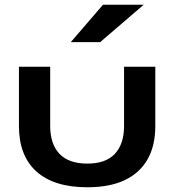

<svg xmlns="http://www.w3.org/2000/svg" viewBox="-20 -779 736 811"><path d="M636 -247Q636 -163 603 -105.5Q570 -48 506.5 -18Q443 12 349 12Q208 12 134 -54.5Q60 -121 60 -247V-497H192V-247Q192 -171 231 -129.5Q270 -88 349 -88Q427 -88 465.5 -129.5Q504 -171 504 -247V-497H636ZM279 -601 415 -759H587L403 -601Z"/></svg>

Font: Syne Modified
Style: Bold
Weight: 700
Designer: Lucas Descroix
Foundry: Bonjour Monde
Version: Version 2.200